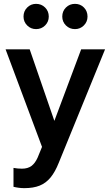

<svg xmlns="http://www.w3.org/2000/svg" viewBox="-20 -757 577 996"><path d="M106 219Q79 219 50 212V114Q60 116 71.5 117Q83 118 94 118Q124 118 143 104Q162 90 175 61L198 5L9 -501H134L262 -130L401 -501H525L285 87Q266 135 242 164Q218 193 185.5 206Q153 219 106 219ZM167 -606Q140 -606 121 -625Q102 -644 102 -671Q102 -699 121 -718Q140 -737 167 -737Q195 -737 214 -718Q233 -699 233 -671Q233 -644 214 -625Q195 -606 167 -606ZM369 -606Q341 -606 322 -625Q303 -644 303 -671Q303 -699 322 -718Q341 -737 369 -737Q397 -737 415.5 -718Q434 -699 434 -671Q434 -644 415 -625Q396 -606 369 -606Z"/></svg>

Font: Red Hat Text Medium
Style: Regular
Weight: 500
Designer: Pentagram, MCKL
Foundry: Pentagram, MCKL
Version: Version 1.023